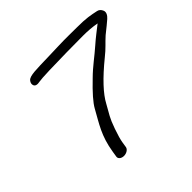

<svg xmlns="http://www.w3.org/2000/svg" viewBox="-161 -833 1034 1034"><g transform="rotate(-45 356.0 -316.0)"><path d="M275.3 -7.5 280.3 -39.2C283.1 -56.8 290.6 -83.6 303 -119C326 -184.8 336.5 -194.1 365.7 -247.6C391.5 -296.7 448.4 -357.8 535.8 -428.9C575.5 -460 594.4 -484.5 624.1 -510.7C655.6 -535.7 678.9 -554.8 692.3 -566.6C707.2 -579.9 716.6 -596.7 709.6 -612.3C704.6 -624 696.2 -632.7 683.9 -635.3C642.8 -643.8 617.5 -650 543.4 -650C523.2 -650 503 -650.2 482.8 -650.5C434.9 -651.3 373.5 -648.1 325 -647C230.6 -644.4 179.7 -645.2 164.8 -626.4C159.6 -619.9 155.7 -611.8 156.5 -603.5C158.4 -582.3 178.7 -582.1 196.2 -585.7C205.4 -587.6 232.6 -589.6 275.9 -591C385.9 -593.6 437.2 -595 534.7 -595C572.6 -595 605.4 -592.4 638.5 -586.3C610 -563.6 578.5 -540.6 544.5 -510.4C501.8 -472.5 457.1 -442 411 -396.2C355.5 -343 319.5 -302.2 303.3 -272.7C262.6 -198.2 224.3 -146.1 207.4 -39.1L202.4 -7.4C200.1 7 214.7 19 234.6 19C254.6 19 273 7 275.3 -7.5Z"/></g></svg>

Font: MewTooHand
Style: BdWideIta
Weight: 400
Designer: Mew Too, Robert Jablonski
Version: Version 0.77